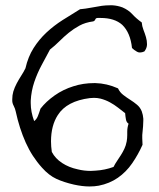

<svg xmlns="http://www.w3.org/2000/svg" viewBox="-20 -669 590 711"><path d="M514.6 -478.5Q505.9 -474.6 498 -474.6Q492.2 -474.6 487.3 -477.5Q476.6 -483.4 468.8 -491.2Q462.9 -547.9 432.6 -577.1Q404.3 -602.5 352.5 -602.5H341.8Q335 -602.5 333 -597.2Q331.1 -591.8 325.2 -589.8Q295.9 -585.9 274.4 -574.2Q252.9 -562.5 234.9 -547.9Q216.8 -533.2 200.2 -516.6Q183.6 -500 165 -485.4Q150.4 -458 134.3 -428.2Q118.2 -398.4 106.9 -365.2Q95.7 -332 93.8 -295.9V-287.1Q93.8 -254.9 106.4 -220.7Q115.2 -226.6 120.1 -238.8Q125 -251 129.9 -266.6Q150.4 -293 182.1 -315.4Q213.9 -337.9 252 -349.6Q288.1 -361.3 329.1 -361.3H333Q375 -360.4 417 -341.8Q423.8 -327.1 436.5 -317.4Q449.2 -307.6 462.4 -299.3Q475.6 -291 487.3 -281.2Q499 -271.5 504.9 -256.8Q509.8 -243.2 510.7 -229.5V-222.7Q510.7 -211.9 509.8 -201.2Q507.8 -185.5 506.8 -168.9V-157.2Q506.8 -145.5 507.8 -132.8Q491.2 -95.7 469.2 -64Q447.3 -32.2 416.5 -10.7Q385.7 10.7 345.7 18.6Q330.1 21.5 311.5 21.5Q285.2 21.5 253.9 14.6Q215.8 5.9 188.5 -6.8Q161.1 -19.5 135.7 -47.9Q98.6 -88.9 75.2 -141.1Q51.8 -193.4 38.1 -256.8Q36.1 -266.6 30.8 -276.9Q25.4 -287.1 25.4 -295.9V-301.8Q25.4 -316.4 29.3 -330.1Q34.2 -345.7 42 -360.4Q49.8 -375 58.6 -388.7Q67.4 -402.3 74.2 -416Q84 -459 104.5 -491.2Q125 -523.4 152.3 -548.8Q179.7 -574.2 211.9 -594.7Q244.1 -615.2 276.4 -634.8Q296.9 -636.7 317.4 -640.6Q337.9 -644.5 357.4 -647.5Q372.1 -649.4 386.7 -649.4H396.5Q415 -648.4 433.6 -641.6Q456.1 -631.8 470.2 -616.2Q484.4 -600.6 504.9 -585.9Q505.9 -572.3 511.2 -558.6Q516.6 -544.9 520.5 -531.7Q524.4 -518.6 524.4 -504.9Q524.4 -491.2 514.6 -478.5ZM456.1 -210.9Q448.2 -215.8 446.3 -227.1Q444.3 -238.3 443.4 -250Q430.7 -259.8 417 -270.5Q403.3 -281.2 387.2 -290Q371.1 -298.8 352.5 -303.7Q340.8 -306.6 328.1 -306.6Q320.3 -306.6 312.5 -305.7Q227.5 -294.9 194.3 -243.2Q168.9 -204.1 168.9 -145.5Q168.9 -127 171.9 -106.4Q184.6 -82 210 -65.4Q235.4 -48.8 267.6 -42Q291 -36.1 316.4 -36.1Q325.2 -36.1 334 -37.1Q368.2 -39.1 400.4 -50.8Q406.2 -62.5 413.6 -73.2Q420.9 -84 427.7 -94.7Q434.6 -105.5 440.4 -117.7Q446.3 -129.9 449.2 -145.5Q451.2 -157.2 451.2 -168.9V-181.6Q451.2 -196.3 456.1 -210.9Z"/></svg>

Font: Crafty Girls
Style: Regular
Weight: 400
Designer: Crystal Kluge
Foundry: Font Diner, Inc DBA Tart Workshop
Version: Version 1.001